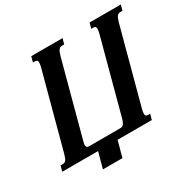

<svg xmlns="http://www.w3.org/2000/svg" viewBox="-195 -896 1190 1189"><g transform="rotate(-30 400.0 -301.5)"><path d="M190.9 -96.2Q187 -83 187 -73.2Q187 -64.5 191.4 -59.1Q195.8 -53.7 207 -53.7H430.2Q447.8 -53.7 455.8 -66.2Q463.9 -78.6 468.8 -96.2L610.4 -624.5Q613.3 -635.7 614.5 -643.6Q615.7 -651.4 615.7 -657.2Q615.7 -668.9 610.8 -672.9Q606 -676.8 596.2 -676.8H582L592.8 -715.8H815.9L805.2 -676.8H791Q783.7 -676.8 778.1 -674.6Q772.5 -672.4 767.6 -666.7Q762.7 -661.1 758.3 -650.9Q753.9 -640.6 749.5 -624.5L606.4 -91.3Q603.5 -80.6 602.3 -72.5Q601.1 -64.5 601.1 -58.6Q601.1 -47.4 606 -43.2Q610.8 -39.1 620.6 -39.1H635.3L624.5 0H379.9L349.1 113.3H209.5L240.2 0H-16.1L-5.4 -39.1H8.8Q16.1 -39.1 22 -41.3Q27.8 -43.5 32.7 -49.1Q37.6 -54.7 41.7 -64.9Q45.9 -75.2 50.3 -91.3L193.4 -624.5Q196.3 -635.7 197.5 -643.6Q198.7 -651.4 198.7 -657.2Q198.7 -668.9 193.8 -672.9Q189 -676.8 179.2 -676.8H165L175.8 -715.8H399.4L388.7 -676.8H374Q366.7 -676.8 361.1 -674.6Q355.5 -672.4 350.6 -666.7Q345.7 -661.1 341.3 -650.9Q336.9 -640.6 332.5 -624.5Z"/></g></svg>

Font: Arian AMU Serif
Style: Bold Italic
Weight: 700
Italic angle: -15°
Designer: Ruben Hakobyan (Tarumian)
Foundry: Ruben Hakobyan (Tarumian)
Version: Version 1.002